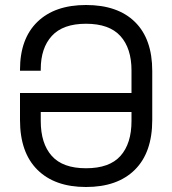

<svg xmlns="http://www.w3.org/2000/svg" viewBox="-20 -734 689 768"><path d="M324 14Q199 14 129.5 -55Q60 -124 60 -254V-362H506V-286H143V-250Q143 -160 187 -110.5Q231 -61 324 -61Q418 -61 462 -110.5Q506 -160 506 -250V-452Q506 -541 461.5 -590Q417 -639 324 -639Q232 -639 187.5 -590.5Q143 -542 143 -457V-451H60V-455Q60 -579 129.5 -646.5Q199 -714 324 -714Q451 -714 520 -646Q589 -578 589 -450V-254Q589 -124 519.5 -55Q450 14 324 14Z"/></svg>

Font: Space Grotesk Light
Style: Regular
Weight: 400
Version: Version 2.000